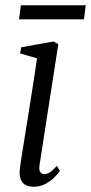

<svg xmlns="http://www.w3.org/2000/svg" viewBox="-20 -701 346 731"><path d="M108.5 10Q91.5 10 78.5 3.8Q65.5 -2.5 59.2 -17.2Q53 -32 55.5 -56.5Q57 -72 62.5 -106.5Q68 -141 75.5 -187.5Q83 -234 91.2 -285.5Q99.5 -337 107.2 -387.2Q115 -437.5 121 -479L56.5 -497.5L61 -521L183.5 -543L202 -533L130.5 -72.5Q127.5 -53.5 133.8 -45.8Q140 -38 147.5 -38Q158 -38 169 -44.5Q180 -51 196.5 -69.5L208 -50.5Q201.5 -40 187.2 -25.8Q173 -11.5 153 -0.8Q133 10 108.5 10ZM59.5 -681H306.5L299.5 -627.5H52.5Z"/></svg>

Font: Merriweather 72pt Light
Style: Italic
Weight: 300
Italic angle: -7.8°
Version: Version 2.101